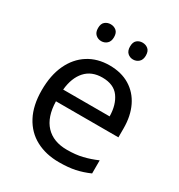

<svg xmlns="http://www.w3.org/2000/svg" viewBox="-175 -849 913 977"><g transform="rotate(30 282.0 -360.0)"><path d="M292 -546Q361 -546 410.5 -516Q460 -486 486.5 -431.5Q513 -377 513 -304V-251H146Q148 -160 192.5 -112.5Q237 -65 317 -65Q368 -65 407.5 -74.5Q447 -84 489 -102V-25Q448 -7 408 1.5Q368 10 313 10Q237 10 178.5 -21Q120 -52 87.5 -113.5Q55 -175 55 -264Q55 -352 84.5 -415Q114 -478 167.5 -512Q221 -546 292 -546ZM291 -474Q228 -474 191.5 -433.5Q155 -393 148 -321H421Q420 -389 389 -431.5Q358 -474 291 -474ZM145 -681Q145 -707 159 -718.5Q173 -730 192 -730Q211 -730 225 -718.5Q239 -707 239 -681Q239 -656 225 -643.5Q211 -631 192 -631Q173 -631 159 -643.5Q145 -656 145 -681ZM333 -681Q333 -707 346.5 -718.5Q360 -730 379 -730Q398 -730 412 -718.5Q426 -707 426 -681Q426 -656 412 -643.5Q398 -631 379 -631Q360 -631 346.5 -643.5Q333 -656 333 -681Z"/></g></svg>

Font: Noto Sans Mayan Numerals
Style: Regular
Weight: 400
Designer: Monotype Design Team
Foundry: Monotype Imaging Inc.
Version: Version 2.001; ttfautohint (v1.8.4.7-5d5b)